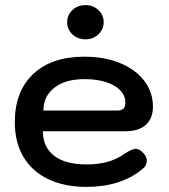

<svg xmlns="http://www.w3.org/2000/svg" viewBox="-20 -722 662 752"><path d="M38 -243Q38 -364 110 -432Q182 -500 310 -500Q389 -500 450 -475Q511 -450 545 -405.5Q579 -361 579 -304Q579 -258 551 -233Q523 -208 472 -208H148Q148 -146 192 -112Q236 -78 318 -78Q365 -78 401 -88Q437 -98 468 -120Q497 -139 512 -139Q525 -139 539 -125Q555 -110 555 -92Q555 -73 538 -60Q454 10 318 10Q232 10 168.5 -20.5Q105 -51 71.5 -108Q38 -165 38 -243ZM438 -289Q455 -289 463 -296Q471 -303 471 -320Q471 -361 427 -386.5Q383 -412 310 -412Q236 -412 193 -378.5Q150 -345 150 -289ZM243 -635Q243 -663 263.5 -682.5Q284 -702 315 -702Q345 -702 365.5 -682.5Q386 -663 386 -635Q386 -607 365.5 -587.5Q345 -568 315 -568Q284 -568 263.5 -587.5Q243 -607 243 -635Z"/></svg>

Font: Kodchasan SemiBold
Style: Regular
Weight: 600
Version: Version 1.000; ttfautohint (v1.6)